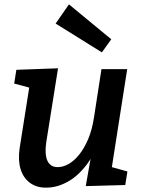

<svg xmlns="http://www.w3.org/2000/svg" viewBox="-20 -849 652 880"><path d="M193 11Q149 12 118 -10.5Q87 -33 74.5 -73.5Q62 -114 70 -170L117 -467L127 -444L45 -466L55 -529L246 -536L192 -197Q187 -162 190.5 -136.5Q194 -111 207.5 -97Q221 -83 244 -83Q268 -83 293 -96.5Q318 -110 341.5 -138.5Q365 -167 383.5 -210Q402 -253 411 -312L445 -532H563L490 -66L475 -88L564 -63L554 -1L373 4L405 -177L441 -239Q420 -151 378.5 -96Q337 -41 288.5 -15Q240 11 193 11ZM296 -829 490 -669 447 -609 235 -741Z"/></svg>

Font: Bitter Thin SemiBold
Style: Italic
Weight: 600
Italic angle: -9°
Version: Version 2.002